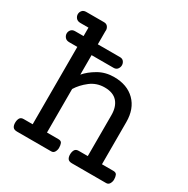

<svg xmlns="http://www.w3.org/2000/svg" viewBox="-185 -1000 1136 1162"><g transform="rotate(30 382.5 -418.5)"><path d="M87.9 0Q66.9 0 58.8 -11Q50.8 -22 50.8 -41Q50.8 -59.6 58.1 -72.8Q65.4 -85.9 84.5 -85.9H147.5V-626.5H91.3Q70.8 -626.5 60.8 -638.7Q50.8 -650.9 50.8 -665Q50.8 -679.2 60.3 -690.7Q69.8 -702.1 88.4 -702.1H147.5V-761.2H91.3Q70.8 -761.2 60.8 -773.4Q50.8 -785.6 50.8 -799.8Q50.8 -814 60.3 -825.4Q69.8 -836.9 88.4 -836.9H212.4Q230 -836.9 238.8 -825.4Q247.6 -814 247.6 -799.8Q247.6 -798.3 247.3 -797.1Q247.1 -795.9 247.1 -794.4V-702.1H401.9Q419.4 -702.1 428.2 -690.7Q437 -679.2 437 -665Q437 -650.9 428 -638.7Q418.9 -626.5 400.9 -626.5H247.1V-490.2Q275.9 -524.4 324 -552.2Q372.1 -580.1 432.6 -580.1Q524.4 -580.1 578.1 -526.6Q631.8 -473.1 631.8 -380.9V-85.9H711.4Q730.5 -85.9 736.1 -73.2Q741.7 -60.5 741.7 -42Q741.7 -27.3 733.9 -13.7Q726.1 0 710.4 0H471.7Q450.7 0 442.6 -11Q434.6 -22 434.6 -41Q434.6 -59.6 442.1 -72.8Q449.7 -85.9 468.8 -85.9H532.7V-372.1Q532.7 -430.7 503.4 -463.9Q474.1 -497.1 414.6 -497.1Q358.4 -497.1 315.4 -463.9Q272.5 -430.7 247.6 -390.1V-85.9H327.6Q346.7 -85.9 352.1 -73.2Q357.4 -60.5 357.4 -42Q357.4 -27.3 349.9 -13.7Q342.3 0 326.7 0Z"/></g></svg>

Font: Cutive
Style: Regular
Weight: 400
Version: Version 1.100; ttfautohint (v1.8.4.7-5d5b)